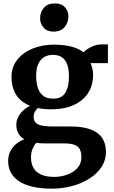

<svg xmlns="http://www.w3.org/2000/svg" viewBox="-20 -829 664 1118"><path d="M281.5 269.5Q219.5 269.5 172 258.8Q124.5 248 92.5 227.5Q60.5 207 44 177.2Q27.5 147.5 27.5 109Q27.5 77 40 52Q52.5 27 74 9.2Q95.5 -8.5 121.5 -18Q97.5 -32 86.2 -53.5Q75 -75 75 -103Q75 -124.5 85.2 -145.8Q95.5 -167 113.8 -184.5Q132 -202 155.5 -213Q98.5 -235.5 72.8 -279Q47 -322.5 47 -380Q47 -439.5 81.2 -482Q115.5 -524.5 171.5 -546.8Q227.5 -569 292.5 -569Q351.5 -569 394.8 -557.8Q438 -546.5 466.5 -524.5Q478 -538 508.2 -554.2Q538.5 -570.5 574.5 -570.5H608.5V-461.5H506.5Q511.5 -452.5 514.8 -441.5Q518 -430.5 520 -418.5Q522 -406.5 522 -393Q522 -332.5 493 -287.5Q464 -242.5 409.5 -217.5Q355 -192.5 279.5 -192.5Q257.5 -192.5 237.8 -194.2Q218 -196 200.5 -200Q189 -189.5 182.5 -177.2Q176 -165 176 -150Q176 -117.5 201.2 -105Q226.5 -92.5 286.5 -92.5H393.5Q461.5 -92.5 506.8 -75.8Q552 -59 574.5 -26.2Q597 6.5 597 55.5Q597 104 571 143.5Q545 183 500.2 211.2Q455.5 239.5 399 254.5Q342.5 269.5 281.5 269.5ZM296.5 201Q335 201 371 188.2Q407 175.5 430.5 149.8Q454 124 454 86Q454 58.5 445 40.8Q436 23 413.8 14.5Q391.5 6 351.5 6H238.5Q226 6 214 5Q202 4 191.5 2.5Q178 17.5 169.2 38.8Q160.5 60 160.5 88Q160.5 122.5 174.5 148Q188.5 173.5 218.5 187.2Q248.5 201 296.5 201ZM289.5 -254.5Q339 -254.5 360.2 -288.8Q381.5 -323 381.5 -383Q381.5 -427 371 -454.8Q360.5 -482.5 339.8 -496Q319 -509.5 288 -509.5Q257.5 -509.5 235.8 -496Q214 -482.5 202.2 -455.2Q190.5 -428 190.5 -386.5Q190.5 -346 200.8 -316.2Q211 -286.5 232.5 -270.5Q254 -254.5 289.5 -254.5ZM291 -645Q253 -645 233.2 -668.8Q213.5 -692.5 213.5 -721.5Q213.5 -757 235 -783Q256.5 -809 299.5 -809H300.5Q338.5 -809 358.5 -786.5Q378.5 -764 378.5 -734.5Q378.5 -699 356.8 -672Q335 -645 292 -645Z"/></svg>

Font: Merriweather 20pt
Style: Bold
Weight: 700
Version: Version 2.100